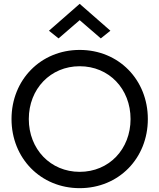

<svg xmlns="http://www.w3.org/2000/svg" viewBox="-20 -970 830 1000"><path d="M395 -865 505 -770 555 -810 395 -950 235 -810 285 -770ZM40 -350C40 -146 192 10 395 10C599 10 750 -146 750 -350C750 -554 599 -710 395 -710C192 -710 40 -554 40 -350ZM130 -350C130 -507 243 -625 395 -625C548 -625 660 -507 660 -350C660 -193 548 -75 395 -75C243 -75 130 -193 130 -350Z"/></svg>

Font: Jost
Style: Regular
Weight: 400
Version: Version 3.710